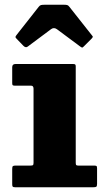

<svg xmlns="http://www.w3.org/2000/svg" viewBox="-20 -790 446 810"><path d="M79 -596.5Q88.5 -587 97 -593.5L195.5 -667Q207.5 -676 220.5 -666.5L318 -594Q324.5 -589.5 326.5 -589.2Q328.5 -589 334 -594.5L365.5 -626Q369.5 -630 371 -633.2Q372.5 -636.5 368.5 -640L272.5 -761.5Q268.5 -767 264 -768.5Q259.5 -770 249.5 -770H170Q159 -770 153.5 -768.8Q148 -767.5 143.5 -761.5L49.5 -642Q45 -636 45.2 -633.5Q45.5 -631 51 -625.5ZM111.5 -428.5Q121.5 -428.5 121.5 -415.5V-103.5Q121.5 -95.5 119.2 -93.5Q117 -91.5 109 -91.5H46Q37 -91.5 34.2 -89Q31.5 -86.5 31.5 -77V-12.5Q31.5 -4.5 34 -2.2Q36.5 0 44.5 0H373Q383 0 386.2 -2.2Q389.5 -4.5 389.5 -14.5V-80Q389.5 -88 386.8 -89.8Q384 -91.5 376 -91.5H310Q303 -91.5 301.2 -94Q299.5 -96.5 299.5 -104V-510Q299.5 -516.5 297 -518.2Q294.5 -520 287.5 -520H45.5Q31.5 -520 31.5 -506.5V-439Q31.5 -432 34.2 -430.2Q37 -428.5 44 -428.5Z"/></svg>

Font: Besley ExtraBold
Style: Regular
Weight: 800
Designer: Owen Earl
Foundry: indestructible type*
Version: Version 2.001